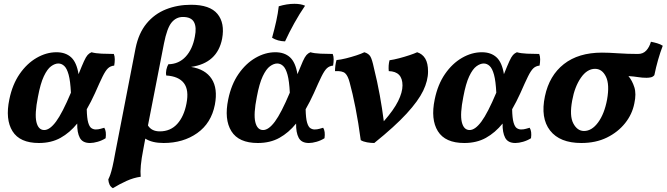

<svg xmlns="http://www.w3.org/2000/svg" viewBox="-20 -741 3496 1007"><path d="M184 9Q84 9 45.5 -53Q7 -115 29 -220Q45 -298 83 -353Q121 -408 172 -437.5Q223 -467 276 -467Q324 -467 353 -440.5Q382 -414 392 -352Q410 -397 420.5 -420Q431 -443 439.5 -452.5Q448 -462 460 -467Q480 -461 513.5 -459.5Q547 -458 577 -458Q582 -446 582 -430Q582 -414 579 -397Q559 -395 546 -382.5Q533 -370 518 -339.5Q503 -309 478 -252Q468 -230 457 -208.5Q446 -187 435 -168Q436 -121 442.5 -98.5Q449 -76 459.5 -69Q470 -62 482 -62Q496 -62 507.5 -65.5Q519 -69 527 -71Q539 -52 534 -16Q515 -4 492.5 2.5Q470 9 452 9Q413 9 398.5 -18.5Q384 -46 385 -93Q346 -45 297.5 -18Q249 9 184 9ZM179 -233Q161 -143 171 -101Q181 -59 212 -59Q241 -59 274 -103.5Q307 -148 352 -255Q349 -316 340 -349Q331 -382 317 -395Q303 -408 286 -408Q268 -408 248 -393.5Q228 -379 210 -341Q192 -303 179 -233Z M572 246Q560 239 554.5 227Q549 215 548 200Q554 188 559 173.5Q564 159 570 133.5Q576 108 584 63L691 -488Q707 -567 748.5 -617.5Q790 -668 850.5 -692Q911 -716 982 -716Q1081 -716 1120.5 -668Q1160 -620 1145 -538Q1120 -410 982 -390Q1057 -378 1090 -327.5Q1123 -277 1107 -192Q1088 -95 1014.5 -43Q941 9 838 9Q778 9 742 -14L731 45Q713 136 718 186Q681 191 643.5 208Q606 225 572 246ZM840 -513 756 -83Q775 -52 818 -52Q874 -52 909.5 -91Q945 -130 958 -198Q972 -269 944.5 -305Q917 -341 852 -345Q849 -359 852.5 -375.5Q856 -392 863 -404Q918 -405 954 -444Q990 -483 1002 -549Q1012 -598 997.5 -625Q983 -652 939 -652Q904 -652 880 -623Q856 -594 840 -513Z M1332 9Q1232 9 1193.5 -53Q1155 -115 1177 -220Q1193 -298 1231 -353Q1269 -408 1320 -437.5Q1371 -467 1424 -467Q1472 -467 1501 -440.5Q1530 -414 1540 -352Q1558 -397 1568.5 -420Q1579 -443 1587.5 -452.5Q1596 -462 1608 -467Q1628 -461 1661.5 -459.5Q1695 -458 1725 -458Q1730 -446 1730 -430Q1730 -414 1727 -397Q1707 -395 1694 -382.5Q1681 -370 1666 -339.5Q1651 -309 1626 -252Q1616 -230 1605 -208.5Q1594 -187 1583 -168Q1584 -121 1590.5 -98.5Q1597 -76 1607.5 -69Q1618 -62 1630 -62Q1644 -62 1655.5 -65.5Q1667 -69 1675 -71Q1687 -52 1682 -16Q1663 -4 1640.5 2.5Q1618 9 1600 9Q1561 9 1546.5 -18.5Q1532 -46 1533 -93Q1494 -45 1445.5 -18Q1397 9 1332 9ZM1327 -233Q1309 -143 1319 -101Q1329 -59 1360 -59Q1389 -59 1422 -103.5Q1455 -148 1500 -255Q1497 -316 1488 -349Q1479 -382 1465 -395Q1451 -408 1434 -408Q1416 -408 1396 -393.5Q1376 -379 1358 -341Q1340 -303 1327 -233ZM1475 -524Q1436 -525 1407 -543Q1420 -590 1429 -631Q1438 -672 1442 -708Q1485 -721 1524 -721Q1558 -721 1580 -711Q1551 -669 1523.5 -619.5Q1496 -570 1475 -524Z M2168 -467Q2196 -458 2210.5 -433.5Q2225 -409 2225 -366Q2225 -318 2199.5 -265Q2174 -212 2112.5 -145Q2051 -78 1943 9Q1925 9 1905 5.5Q1885 2 1872 -6Q1860 -97 1844.5 -175.5Q1829 -254 1814 -308Q1805 -343 1790.5 -356.5Q1776 -370 1737 -368Q1737 -381 1739 -397Q1741 -413 1745 -426Q1767 -428 1795 -435Q1823 -442 1849 -450.5Q1875 -459 1891 -467Q1914 -460 1923 -444Q1932 -428 1941 -385Q1959 -313 1972 -241Q1985 -169 1993 -105Q2045 -164 2068 -210.5Q2091 -257 2091 -293Q2091 -366 2019 -368Q2016 -398 2023 -425Q2045 -428 2073.5 -435.5Q2102 -443 2127.5 -451.5Q2153 -460 2168 -467Z M2415 9Q2315 9 2276.5 -53Q2238 -115 2260 -220Q2276 -298 2314 -353Q2352 -408 2403 -437.5Q2454 -467 2507 -467Q2555 -467 2584 -440.5Q2613 -414 2623 -352Q2641 -397 2651.5 -420Q2662 -443 2670.5 -452.5Q2679 -462 2691 -467Q2711 -461 2744.5 -459.5Q2778 -458 2808 -458Q2813 -446 2813 -430Q2813 -414 2810 -397Q2790 -395 2777 -382.5Q2764 -370 2749 -339.5Q2734 -309 2709 -252Q2699 -230 2688 -208.5Q2677 -187 2666 -168Q2667 -121 2673.5 -98.5Q2680 -76 2690.5 -69Q2701 -62 2713 -62Q2727 -62 2738.5 -65.5Q2750 -69 2758 -71Q2770 -52 2765 -16Q2746 -4 2723.5 2.5Q2701 9 2683 9Q2644 9 2629.5 -18.5Q2615 -46 2616 -93Q2577 -45 2528.5 -18Q2480 9 2415 9ZM2410 -233Q2392 -143 2402 -101Q2412 -59 2443 -59Q2472 -59 2505 -103.5Q2538 -148 2583 -255Q2580 -316 2571 -349Q2562 -382 2548 -395Q2534 -408 2517 -408Q2499 -408 2479 -393.5Q2459 -379 2441 -341Q2423 -303 2410 -233Z M3029 9Q2916 9 2865 -56.5Q2814 -122 2838 -236Q2861 -345 2937.5 -405Q3014 -465 3137 -465Q3172 -465 3222 -461.5Q3272 -458 3326 -458Q3353 -458 3369.5 -476Q3386 -494 3394 -522Q3410 -519 3427 -514Q3444 -509 3456 -501Q3429 -430 3412 -347Q3405 -338 3394 -335.5Q3383 -333 3371 -333Q3348 -333 3327 -336.5Q3306 -340 3276 -342Q3296 -318 3307 -283.5Q3318 -249 3307 -199Q3296 -142 3258.5 -95Q3221 -48 3163 -19.5Q3105 9 3029 9ZM3043 -54Q3084 -54 3117 -99Q3150 -144 3164 -219Q3178 -298 3158 -339Q3138 -380 3101 -380Q3059 -380 3026.5 -333Q2994 -286 2981 -214Q2966 -133 2987 -93.5Q3008 -54 3043 -54Z"/></svg>

Font: Vollkorn
Style: Bold Italic
Weight: 700
Italic angle: -11°
Designer: Friedrich Althausen
Foundry: Friedrich Althausen
Version: Version 5.000; ttfautohint (v1.8.3)